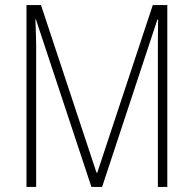

<svg xmlns="http://www.w3.org/2000/svg" viewBox="-20 -734 761 754"><path d="M339 0H381L598 -657H601C600 -603 600 -574 600 -556V0H637V-714H580L362 -56H359L141 -714H84V0H122V-557C122 -577 121 -604 119 -658H121Z"/></svg>

Font: Noto Sans Arabic UI Cn XLt
Style: Regular
Weight: 200
Width: 3
Designer: Monotype Design Team, Nadine Chahine and Nizar Qandah
Foundry: Monotype Imaging Inc.
Version: Version 2.010